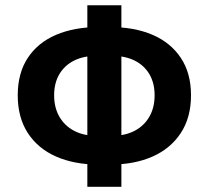

<svg xmlns="http://www.w3.org/2000/svg" viewBox="-20 -694 800 736"><path d="M356.7 -63.2Q265 -63.2 195.2 -93.8Q125.4 -124.5 86.7 -184Q48 -243.5 48 -328.7Q48 -413.9 86.7 -472.4Q125.4 -530.9 195.2 -560.6Q265 -590.2 356.7 -590.2H403.4Q495.2 -590.2 564.6 -560.6Q633.9 -530.9 673 -472.4Q712.2 -413.9 712.2 -328.7Q712.2 -243.5 673 -184Q633.9 -124.5 564.6 -93.8Q495.2 -63.2 403.4 -63.2ZM348.5 -173.6H411.7Q459.8 -173.6 496.1 -192.6Q532.3 -211.6 552.5 -246.5Q572.7 -281.5 572.7 -328.7Q572.7 -375.9 552.5 -409.9Q532.3 -443.8 496.1 -461.8Q459.8 -479.8 411.7 -479.8H348.5Q300.3 -479.8 264.1 -461.8Q227.9 -443.8 207.7 -409.9Q187.5 -375.9 187.5 -328.7Q187.5 -281.5 207.7 -246.5Q227.9 -211.6 264.1 -192.6Q300.3 -173.6 348.5 -173.6ZM314.8 22V-673.8H445.3V22Z"/></svg>

Font: SourceSans3VF
Style: Regular
Weight: 200
Designer: Paul D. Hunt
Foundry: Adobe
Version: Version 3.052;hotconv 1.1.0;makeotfexe 2.6.0